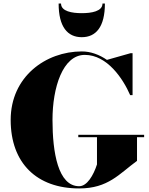

<svg xmlns="http://www.w3.org/2000/svg" viewBox="-20 -1049 840 1079"><path d="M323 -1029H309.5C309.5 -898 359.5 -840 439.5 -840C519.5 -840 569.5 -898 569.5 -1029H556C556 -985 493.5 -975 439.5 -975C385.5 -975 323 -985 323 -1029ZM420 -291.5V-278H525V-125C505 -63 469 -2.5 425 -2.5C306 -2.5 275 -193 275 -375C275 -557 332.5 -740.5 456.5 -740.5C582.5 -740.5 671.5 -606.5 711.5 -514.5H725V-750H713.5L581 -712.5C538 -742 489.5 -760 440 -760C237 -760 40 -618 40 -375C40 -132 187 10 425 10C588 10 650 -72 750 -145V-278H790V-291.5Z"/></svg>

Font: Bodoni* 16pt Fatface
Style: Regular
Weight: 900
Version: Version 2.3